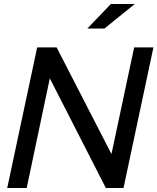

<svg xmlns="http://www.w3.org/2000/svg" viewBox="-20 -936 784 956"><path d="M16 0 165 -700H262L535 -169L648 -700H744L595 0H507L228 -546L113 0ZM415 -794 532 -916H651L500 -794Z"/></svg>

Font: Red Hat Display SemiBold
Style: Italic
Weight: 600
Italic angle: -12°
Designer: Pentagram, MCKL
Foundry: Pentagram, MCKL
Version: Version 1.023